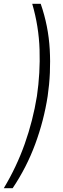

<svg xmlns="http://www.w3.org/2000/svg" viewBox="-39 -800 332 1019"><path d="M28 199Q102 89 148 -35.5Q194 -160 214 -290Q232 -413 225 -537.5Q218 -662 177 -780H132Q167 -660 171 -536.5Q175 -413 157 -290Q136 -160 92.5 -37Q49 86 -19 199Z"/></svg>

Font: Jost* 300 Light Italic
Style: Italic
Weight: 300
Italic angle: -10°
Version: Version 3.200; ttfautohint (v0.97) -l 8 -r 50 -G 200 -x 14 -